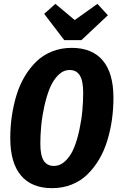

<svg xmlns="http://www.w3.org/2000/svg" viewBox="-20 -958 618 995"><path d="M484.9 -938 539.1 -878.9 401.9 -750H313L209 -886.2L267.1 -938L367.2 -854ZM351.1 -710Q457.5 -710 512.7 -644.5Q567.9 -579.1 567.9 -451.2Q567.9 -392.1 559.8 -336.2Q551.8 -280.3 535.4 -227.3Q519 -174.3 492.7 -130.4Q466.3 -86.4 432.1 -53.2Q397.9 -20 351.3 -1.5Q304.7 17.1 250 17.1Q144 17.1 88.6 -48.6Q33.2 -114.3 33.2 -242.2Q33.2 -300.3 41.3 -356Q49.3 -411.6 65.4 -464.6Q81.5 -517.6 107.9 -561.8Q134.3 -606 168.5 -639.2Q202.6 -672.4 249.5 -691.2Q296.4 -710 351.1 -710ZM340.8 -595.2Q308.1 -595.2 281.5 -568.6Q254.9 -542 238 -500.7Q221.2 -459.5 209.7 -407.2Q198.2 -355 193.6 -306.4Q189 -257.8 189 -213.9Q189 -152.8 206.5 -125.5Q224.1 -98.1 258.8 -98.1Q292.5 -98.1 319.6 -124.5Q346.7 -150.9 363.3 -191.2Q379.9 -231.4 391.1 -283.7Q402.3 -335.9 406.7 -384Q411.1 -432.1 411.1 -477.1Q411.1 -538.6 393.8 -566.9Q376.5 -595.2 340.8 -595.2Z"/></svg>

Font: Fira Sans Compressed
Style: Bold Italic
Weight: 700
Width: 3
Italic angle: -8°
Designer: Carrois Corporate & Edenspiekermann AG
Foundry: Carrois Corporate GbR & Edenspiekermann AG
Version: Version 4.203;PS 004.203;hotconv 1.0.88;makeotf.lib2.5.64775